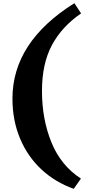

<svg xmlns="http://www.w3.org/2000/svg" viewBox="-20 -973 551 1203"><path d="M243 -403Q243 -227 302 -81.5Q361 64 487 146L442 210Q326 169 239.5 88.5Q153 8 105.5 -105.5Q58 -219 58 -355Q58 -710 446 -953L488 -889Q368 -807 305.5 -690.5Q243 -574 243 -403Z"/></svg>

Font: Inknut Antiqua
Style: Bold
Weight: 700
Designer: Claus Eggers Sørensen
Foundry: Claus Eggers Sørensen
Version: Version 1.003; ttfautohint (v1.8.2) -l 8 -r 50 -G 200 -x 14 